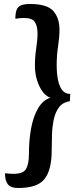

<svg xmlns="http://www.w3.org/2000/svg" viewBox="-20 -803 412 962"><path d="M155 -473Q155 -518 161.5 -560.5Q168 -603 168 -636Q168 -671 155 -692Q142 -713 99 -713Q90 -713 79.5 -712Q69 -711 57 -709Q57 -738 63.5 -754Q70 -770 86 -776.5Q102 -783 130 -783Q216 -783 247 -748Q278 -713 278 -654Q278 -617 271 -571.5Q264 -526 264 -476Q264 -438 270 -405.5Q276 -373 290.5 -353Q305 -333 332 -332L330 -296Q296 -291 277 -267Q258 -243 250 -207Q242 -171 240.5 -129.5Q239 -88 239 -49Q239 48 203.5 93.5Q168 139 71 139Q34 139 19.5 120.5Q5 102 5 65Q29 68 47 68Q97 68 111 43Q125 18 125 -34Q125 -99 135.5 -158Q146 -217 170 -259Q194 -301 233 -314Q214 -318 196 -340.5Q178 -363 166.5 -398Q155 -433 155 -473Z"/></svg>

Font: Merienda
Style: Regular
Weight: 400
Designer: Eduardo Rodriguez Tunni
Foundry: Eduardo Rodriguez Tunni
Version: Version 2.001